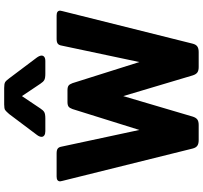

<svg xmlns="http://www.w3.org/2000/svg" viewBox="-46 -925 971 919"><g transform="rotate(-90 439.5 -465.5)"><path d="M244 -752Q244 -762 253 -774L353 -907Q366 -922 372.5 -926.5Q379 -931 399 -931H478Q498 -931 505.5 -926.5Q513 -922 524 -907L624 -774Q633 -761 633 -752Q633 -744 626.5 -739Q620 -734 607 -734H546Q525 -734 516 -739Q507 -744 498 -758L439 -846L380 -758Q371 -744 362 -739Q353 -734 332 -734H271Q258 -734 251 -739Q244 -744 244 -752ZM188 -29 33 -653Q31 -661 31 -663Q31 -680 54 -680H165Q181 -680 188 -674.5Q195 -669 197 -657L277 -284L377 -604Q382 -618 389 -623Q396 -628 411 -628H467Q482 -628 489 -623Q496 -618 501 -604L602 -284L681 -657Q683 -669 690 -674.5Q697 -680 713 -680H825Q848 -680 848 -663Q848 -661 846 -653L690 -29Q686 -13 676.5 -6.5Q667 0 650 0H578Q561 0 552 -6.5Q543 -13 538 -29L439 -361L341 -29Q336 -13 327 -6.5Q318 0 301 0H228Q211 0 201.5 -6.5Q192 -13 188 -29Z"/></g></svg>

Font: Mitr Medium
Style: Regular
Weight: 500
Designer: Thanarat Vachiruckul
Foundry: Cadson Demak
Version: Version 1.003